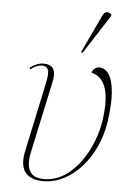

<svg xmlns="http://www.w3.org/2000/svg" viewBox="-56 -847 621 900"><g transform="rotate(5 254.5 -397.5)"><path d="M313 -605 431 -788 432 -796C418 -808 401 -811 390 -787L306 -608ZM183 10C315 10 435 -126 459 -298C483 -467 450 -544 398 -544C387 -544 369 -538 363 -516C414 -505 457 -455 434 -297C417 -177 328 0 184 0C132 0 92 -24 113 -122L185 -458C197 -514 180 -539 135 -539C116 -539 94 -531 72 -514L75 -507C103 -527 117 -529 129 -529C153 -529 169 -517 156 -456L85 -122C65 -28 107 10 183 10Z"/></g></svg>

Font: Noto Serif Display Thin
Style: Italic
Weight: 100
Italic angle: -12°
Designer: Monotype Design Team
Foundry: Monotype Imaging Inc.
Version: Version 2.009